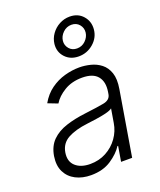

<svg xmlns="http://www.w3.org/2000/svg" viewBox="-152 -922 861 1030"><g transform="rotate(-20 278.0 -407.5)"><path d="M188.9 12.4Q139.6 12.4 101.9 -6.9Q64.3 -26.3 46 -63Q27.7 -99.8 35.9 -152.3Q45.1 -206.3 77.2 -238.1Q109.4 -269.9 159.4 -286.2Q209.5 -302.6 272.4 -310Q342 -318.5 380.1 -325.6Q418.3 -332.7 423.7 -363.3L425.8 -376.1Q435 -431.8 408.7 -464Q382.5 -496.1 320.7 -496.1Q261.7 -496.1 218.6 -470Q175.4 -443.9 154.5 -409.1L98.4 -430.8Q123.9 -475.5 161.2 -502.3Q198.5 -529.1 241.1 -541Q283.7 -552.9 325.3 -552.9Q356.5 -552.9 389 -544.7Q421.5 -536.6 447.3 -516.5Q473 -496.4 485.3 -460.9Q497.5 -425.4 488.3 -370.4L426.5 0H363.3L377.8 -86.3H373.9Q351.2 -50.1 304.2 -18.8Q257.1 12.4 188.9 12.4ZM204.9 -45.5Q255.3 -45.5 296.3 -67.6Q337.4 -89.8 364 -127.1Q390.6 -164.4 397.7 -209.2L410.9 -288Q400.2 -279.1 373.6 -272.5Q346.9 -266 316.6 -261.7Q286.2 -257.5 263.8 -254.6Q193.2 -246.1 150.4 -222.7Q107.6 -199.2 99.4 -149.5Q91.3 -100.1 121.3 -72.8Q151.3 -45.5 204.9 -45.5ZM344.5 -609Q297.2 -609 268.1 -640.1Q239 -671.2 243.6 -716.3Q247.2 -746.8 265.1 -771.8Q283 -796.9 310.5 -811.8Q338.1 -826.7 369.7 -826.7Q417.3 -826.7 445.5 -794.2Q473.7 -761.7 469.1 -716.3Q464.5 -671.2 428.3 -640.1Q392 -609 344.5 -609ZM350.1 -652.3Q378.6 -652.3 398.6 -671.9Q418.7 -691.4 421.9 -716.3Q425.1 -742.5 408.6 -762.4Q392 -782.3 364 -782.3Q335.9 -782.3 315.3 -762.4Q294.7 -742.5 291.9 -716.3Q289.4 -691.4 305.8 -671.9Q322.1 -652.3 350.1 -652.3Z"/></g></svg>

Font: Inter Light  BETA
Style: Italic
Weight: 300
Italic angle: 9.39999°
Designer: Rasmus Andersson
Foundry: rsms
Version: Version 3.011;git-f93a4a705